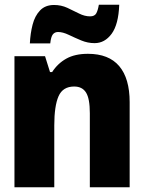

<svg xmlns="http://www.w3.org/2000/svg" viewBox="-20 -790 603 810"><path d="M41 0V-553H170L191 -486H200Q223 -522 259.5 -542.5Q296 -563 351 -563Q439 -563 483 -511Q527 -459 527 -359V0H359V-312Q359 -374 343 -399.5Q327 -425 293 -425Q245 -425 227 -384Q209 -343 209 -261V0ZM106 -607Q108 -649 117.5 -686Q127 -723 149 -746Q171 -769 208 -769Q238 -769 264 -757Q290 -745 313.5 -733Q337 -721 360 -721Q379 -721 386 -733.5Q393 -746 397 -770H483Q480 -687 451 -647.5Q422 -608 379 -608Q350 -608 322.5 -619.5Q295 -631 270 -643Q245 -655 225 -655Q211 -655 203 -645Q195 -635 192 -607Z"/></svg>

Font: Noto Sans Mono SemiCondensed Black
Style: Regular
Weight: 900
Width: 4
Designer: Monotype Design Team
Foundry: Monotype Imaging Inc.
Version: Version 2.014; ttfautohint (v1.8.4.7-5d5b)